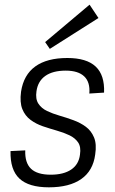

<svg xmlns="http://www.w3.org/2000/svg" viewBox="-20 -795 491 821"><path d="M189 6Q103 6 63 -31.5Q23 -69 25 -149L88 -152Q86 -99 112.5 -73.5Q139 -48 197 -48Q252 -48 284.5 -70Q317 -92 322 -134Q327 -167 314 -186Q301 -205 277 -216.5Q253 -228 223 -236.5Q193 -245 163.5 -255Q134 -265 110.5 -282.5Q87 -300 75.5 -328.5Q64 -357 70 -403Q81 -475 131 -511Q181 -547 268 -547Q350 -547 389 -510.5Q428 -474 425 -399L362 -395Q366 -444 340 -468.5Q314 -493 261 -493Q206 -493 174 -470.5Q142 -448 136 -405Q131 -372 144 -352Q157 -332 181 -320.5Q205 -309 234.5 -300.5Q264 -292 294 -281Q324 -270 347 -253Q370 -236 382 -207.5Q394 -179 387 -134Q378 -65 327.5 -29.5Q277 6 189 6ZM401 -718 193 -586 173 -615 363 -775Z"/></svg>

Font: Pathway Extreme SemiCondensed ExtraLight
Style: Italic
Weight: 250
Width: 4
Italic angle: -8°
Version: Version 1.001;gftools[0.9.26]